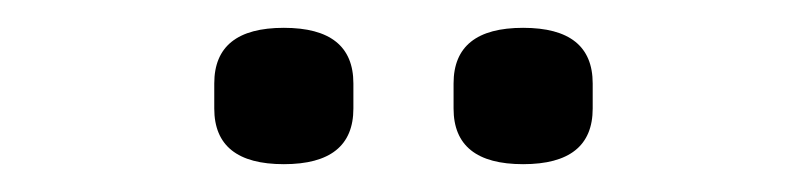

<svg xmlns="http://www.w3.org/2000/svg" viewBox="-20 -738 580 138"><path d="M184 -620Q134 -620 134 -660V-678Q134 -718 184 -718Q234 -718 234 -678V-660Q234 -620 184 -620ZM356 -620Q306 -620 306 -660V-678Q306 -718 356 -718Q406 -718 406 -678V-660Q406 -620 356 -620Z"/></svg>

Font: IBM Plex Sans Condensed
Style: Regular
Weight: 400
Width: 3
Designer: Mike Abbink, Paul van der Laan, Pieter van Rosmalen
Foundry: Bold Monday
Version: Version 1.1